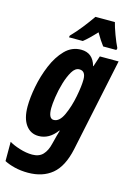

<svg xmlns="http://www.w3.org/2000/svg" viewBox="-174 -843 796 1155"><g transform="rotate(15 224.0 -265.5)"><path d="M235 -611Q267 -636 313 -686Q340 -639 362 -611H444L447 -623Q432 -653 415.5 -697.5Q399 -742 392 -771H271Q244 -732 214 -694Q184 -656 151 -622L149 -611ZM156 -172Q156 -197 162.5 -241.5Q169 -286 182.5 -331.5Q196 -377 215 -409Q234 -441 260 -441Q299 -441 299 -388Q299 -348 286 -281Q273 -214 248.5 -160.5Q224 -107 188 -107Q156 -107 156 -172ZM353 32 475 -548H358L336 -481H334Q313 -558 240 -558Q182 -558 140 -515Q98 -472 70.5 -406Q43 -340 29.5 -270Q16 -200 16 -145Q16 -71 45.5 -30.5Q75 10 125 10Q191 10 238 -54H241Q235 -35 230.5 -17.5Q226 0 223 12L217 35Q207 78 183.5 103Q160 128 117 128Q80 128 38.5 115Q-3 102 -27 87V207Q-1 221 37.5 230.5Q76 240 120 240Q212 240 270.5 191.5Q329 143 353 32Z"/></g></svg>

Font: Noto Sans UI Condensed ExtraBold
Style: Italic
Weight: 800
Width: 3
Designer: Monotype Design Team
Foundry: Monotype Imaging Inc.
Version: 1.001